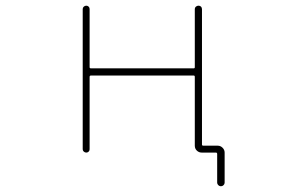

<svg xmlns="http://www.w3.org/2000/svg" viewBox="-20 -564 1040 679"><path d="M748 82V-19.5Q748 -24.4 743.2 -24.4H693.4Q683.6 -24.4 676.3 -31.2Q668.9 -38.1 668.9 -48.8V-292Q668.9 -296.9 665 -296.9H301.8Q296.9 -296.9 296.9 -292V-36.1Q296.9 -31.2 293.5 -27.8Q290 -24.4 285.2 -24.4Q280.3 -24.4 276.4 -27.8Q272.5 -31.2 272.5 -36.1V-532.2Q272.5 -537.1 276.4 -540.5Q280.3 -543.9 285.2 -543.9Q290 -543.9 293.5 -540.5Q296.9 -537.1 296.9 -532.2V-326.2Q296.9 -322.3 301.8 -322.3H665Q668.9 -322.3 668.9 -326.2V-531.2Q668.9 -537.1 672.9 -540.5Q676.8 -543.9 682.1 -543.9Q687.5 -543.9 690.9 -540.5Q694.3 -537.1 694.3 -531.2V-52.7Q694.3 -48.8 699.2 -48.8H750Q759.8 -48.8 767.1 -41.5Q774.4 -34.2 774.4 -24.4V82Q774.4 86.9 770.5 90.8Q766.6 94.7 761.2 94.7Q755.9 94.7 752 90.8Q748 86.9 748 82Z"/></svg>

Font: Rounded-L Mgen+ 2m thin
Style: Regular
Weight: 100
Designer: [Source Han Sans]
Ryoko NISHIZUKA  (kana & ideographs); Paul D. Hunt (Latin, Greek & Cyrillic); Wenlong ZHANG  (bopomofo
Version: Version 1.059.20150602